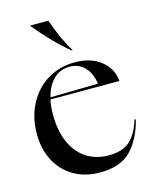

<svg xmlns="http://www.w3.org/2000/svg" viewBox="-115 -823 726 914"><g transform="rotate(-15 248.5 -366.0)"><path d="M20 -239Q20 -322 54.5 -387Q89 -452 148.5 -487.5Q208 -523 281 -523Q361 -523 410.5 -483.5Q460 -444 465 -382H125Q118 -351 118 -308Q118 -229 143.5 -171.5Q169 -114 216 -83.5Q263 -53 325 -53Q392 -53 429 -85Q466 -117 487 -187L493 -185Q471 -96 419.5 -40.5Q368 15 264 15Q192 15 137 -16.5Q82 -48 51 -105.5Q20 -163 20 -239ZM363 -396Q356 -448 327 -478.5Q298 -509 253 -509Q206 -509 174 -478Q142 -447 128 -392ZM124 -744V-747H212Q249 -643 288 -581H283Q200 -650 124 -744Z"/></g></svg>

Font: Nyght Serif
Style: Regular
Weight: 400
Designer: Maksym Kobuzan
Version: Version 0.410;July 4, 2025;FontCreator 15.0.0.2958 64-bit